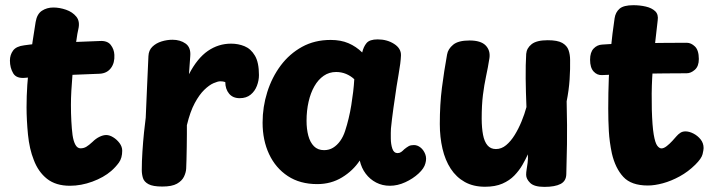

<svg xmlns="http://www.w3.org/2000/svg" viewBox="-20 -706 2754 739"><path d="M117.1 -621Q122.2 -652 141.3 -664.6Q160.4 -677.1 185.3 -677.1Q209.2 -677.1 234.2 -668.5Q259.1 -659.9 273.9 -641.7Q288.7 -623.4 281.3 -592.8Q277.3 -575.2 275.3 -559.1Q273.2 -543 269.2 -518Q266.4 -497.1 263.8 -470.7Q261.2 -444.2 258.7 -414.8Q256.2 -385.4 254.6 -356.3Q253 -327.1 253 -302.1Q253 -269.9 254.6 -240.1Q256.1 -210.3 259.2 -186.4Q262.7 -162.3 270.3 -148.7Q277.9 -135.1 290 -135.1Q302.4 -135.1 312.3 -141.1Q322.2 -147 336.2 -160Q348.9 -172.7 363 -179.5Q377.1 -186.3 388.8 -186.3Q401.6 -186.3 415.7 -177.6Q429.9 -168.9 440.2 -155.1Q450.4 -141.3 450.4 -125.9Q450.4 -97.8 437.6 -80.1Q424.7 -62.4 408.1 -48Q379.2 -23 335.7 -7Q292.2 9 249.2 9Q194.7 9 160.8 -17.9Q127 -44.8 109.9 -90.7Q101.6 -111.3 96 -135.9Q90.4 -160.6 87.7 -187.9Q85 -215.3 83.6 -242.3Q82.2 -269.3 82.2 -293Q82.2 -380 93.8 -464.6Q105.4 -549.1 117.1 -621ZM78.2 -406.6Q43.1 -402.8 30.7 -424.1Q18.2 -445.3 18.2 -473Q18.2 -494.7 30.2 -511.2Q42.1 -527.8 73.2 -531.6Q117.8 -538.1 168.9 -540.4Q220 -542.8 270.7 -544.5Q321.4 -546.2 364.2 -548.2Q393.1 -550 406.2 -533.2Q419.2 -516.4 420.2 -495Q422 -464.3 407.1 -444.2Q392.1 -424 364.2 -422.2Q321.4 -420.2 271.2 -418.5Q221 -416.8 170.9 -414.1Q120.8 -411.3 78.2 -406.6Z M551.3 -490Q552.3 -512.6 566.6 -526.3Q580.9 -540.1 602 -546.6Q623.1 -553 643.7 -553Q673.9 -553 694.5 -538.2Q715.1 -523.4 712.3 -490L707.3 -420.3Q739.3 -481.8 779.9 -509.9Q820.6 -538 869.6 -538Q896.9 -538 921.2 -528.1Q945.6 -518.1 961.1 -491.9Q976.7 -465.8 976.7 -417.1Q976.7 -396.2 968.8 -375.6Q961 -355 944.6 -341.6Q928.1 -328.1 902.6 -328.1Q876.1 -328.1 861.7 -345.6Q847.3 -363 847.1 -390.1Q838.8 -393.1 827.9 -393.1Q818.7 -393.1 802 -385.9Q785.3 -378.7 766.3 -360.3Q747.3 -342 729.6 -309.2Q711.8 -276.3 699.3 -224.1Q699.3 -212.6 699.3 -189.8Q699.3 -167.1 698.8 -140.8Q698.3 -114.4 697.8 -91.6Q697.3 -68.8 696.6 -57Q695.8 -42 688.1 -26Q680.4 -10 661.2 1Q642 12 604.7 12Q568.4 12 551.7 2.9Q534.9 -6.1 530.3 -20.6Q525.7 -35.1 525.7 -52Q525.7 -84.2 528.2 -122.7Q530.7 -161.1 534.3 -196.3Q537.9 -231.6 540.9 -253Q543.9 -312.3 546 -371.6Q548.1 -430.9 551.3 -490Z M990.7 -234Q990.7 -294.6 1008.7 -351.6Q1026.7 -408.7 1060.4 -453.8Q1094.2 -499 1142.6 -525.7Q1191 -552.3 1252.6 -552.3Q1291.9 -552.3 1321.2 -539.7Q1350.6 -527.1 1374.1 -504.1Q1379.1 -526.1 1390.9 -540.3Q1402.8 -554.4 1433.6 -554.4Q1469.9 -554.4 1497.1 -536.9Q1524.3 -519.3 1523.3 -492.4Q1522.3 -465.3 1514 -418.7Q1505.7 -372 1499.7 -327Q1497.7 -313 1494.4 -291Q1491.2 -269 1488.7 -247.5Q1486.2 -226 1484.7 -211Q1483.9 -195.9 1484.2 -173.2Q1484.4 -150.6 1490.2 -133.6Q1496 -116.7 1510 -116.7Q1517.9 -116.7 1523.8 -120.8Q1529.7 -124.9 1536.1 -131.6Q1545.8 -139.4 1553.3 -143.6Q1560.9 -147.7 1573.2 -147.7Q1586.6 -147.7 1598.5 -138.3Q1610.4 -128.9 1616.7 -112.8Q1623 -96.7 1617.3 -77.2Q1612.7 -58.2 1591.1 -38.2Q1569.4 -18.1 1539.9 -4.6Q1510.4 9 1480.6 9Q1451.8 9 1427.8 -3.4Q1403.9 -15.8 1387.6 -37.5Q1371.2 -59.2 1364.7 -88.1Q1338.6 -48.8 1296.3 -23.1Q1254.1 2.6 1201 2.6Q1134.7 2.6 1087.8 -28.3Q1040.9 -59.2 1015.8 -112.6Q990.7 -166 990.7 -234ZM1159.9 -241.1Q1159.9 -209.2 1166.7 -183.7Q1173.6 -158.1 1188.4 -143.1Q1203.2 -128.1 1227.3 -128.1Q1246.8 -128.1 1262.1 -137.5Q1277.4 -146.9 1289.3 -163.4Q1301.2 -180 1308.3 -202Q1316 -225.4 1321.9 -250.4Q1327.9 -275.3 1332.1 -301.2Q1336.3 -327.1 1339.3 -352.3Q1342.3 -377.4 1343.6 -401.1Q1329.7 -414.1 1311.9 -421.5Q1294.1 -428.9 1273.7 -428.9Q1247 -428.9 1225.9 -414.3Q1204.8 -399.7 1190.1 -374Q1175.4 -348.3 1167.7 -314.3Q1159.9 -280.2 1159.9 -241.1Z M1846.9 12.8Q1801.8 12.8 1768.9 -5.6Q1736.1 -24 1714.7 -56.8Q1693.3 -89.7 1683.1 -133.8Q1672.8 -178 1672.8 -228.6Q1672.8 -304.6 1681 -368.5Q1689.2 -432.4 1700.8 -496.4Q1704.3 -517.4 1724.1 -533.8Q1743.8 -550.2 1787.2 -550.2Q1830.6 -550.2 1849.2 -531.2Q1867.8 -512.1 1863.9 -482.8Q1858.2 -446.1 1850.9 -412.7Q1843.7 -379.2 1838.8 -340.6Q1834 -302 1834 -249.1Q1834.2 -213.2 1839.2 -187.1Q1844.2 -160.9 1856.3 -146.6Q1868.4 -132.3 1888.8 -132.3Q1910.1 -132.3 1928.1 -147.3Q1946 -162.2 1960.8 -186.1Q1975.6 -209.9 1987.3 -238.4Q1999.1 -266.9 2006.3 -293.8Q2003.9 -350 2003.3 -403.7Q2002.8 -457.4 2005.3 -498.6Q2007.1 -520.9 2026.4 -536.1Q2045.8 -551.2 2088.1 -551.2Q2126 -551.2 2144.2 -540.8Q2162.3 -530.3 2168.3 -513.1Q2174.3 -495.8 2174.3 -475.6Q2174.6 -459.3 2174.2 -440.2Q2173.8 -421 2172.4 -400.2Q2171 -379.4 2168.1 -358.1Q2165.2 -336.8 2161 -316Q2163.4 -216.3 2162.3 -151.4Q2161.2 -86.4 2159.7 -36.3Q2159.4 -9.4 2137.9 1.9Q2116.3 13.3 2075.3 13.3Q2036.1 13.3 2020.6 -2Q2005.1 -17.3 2005.1 -33.1Q2005.1 -42.9 2007 -54.1Q2008.9 -65.2 2010.8 -79.6Q2012.7 -93.9 2011.9 -112Q2003.1 -92.9 1990.8 -71.3Q1978.4 -49.8 1959.8 -30.5Q1941.2 -11.2 1913.7 0.8Q1886.1 12.8 1846.9 12.8Z M2345.6 -635.9Q2349.1 -659 2364.7 -672.5Q2380.3 -686 2417.8 -686Q2443 -686 2465.8 -680.7Q2488.6 -675.4 2501.8 -662.9Q2515 -650.4 2511.4 -627.1Q2505 -574.8 2499.1 -519.3Q2493.2 -463.8 2490.2 -405.4Q2487.2 -347 2488.8 -285Q2490.6 -220.7 2496.1 -188.4Q2501.6 -156.1 2509.6 -145.4Q2517.6 -134.8 2525.9 -134.8Q2534.9 -134.8 2546.2 -143.6Q2557.4 -152.3 2567.8 -163.7Q2578.2 -175.1 2584.2 -182.1Q2590.2 -189.1 2598.5 -194.7Q2606.8 -200.3 2618.4 -200.3Q2632.8 -200.3 2649 -192Q2665.2 -183.7 2676.7 -169.4Q2688.1 -155.1 2688.1 -136.1Q2688.1 -129.1 2684.2 -112.6Q2680.3 -96 2656 -72Q2629 -45.2 2596.2 -27.2Q2563.3 -9.2 2531.4 -0.6Q2499.4 8 2473.6 8Q2409.7 8 2379.1 -25.2Q2348.4 -58.3 2335.1 -115.4Q2325.8 -159.4 2323.4 -201.2Q2321.1 -243 2321.1 -288Q2321.1 -349 2323.3 -405.8Q2325.6 -462.6 2331.2 -519.5Q2336.8 -576.4 2345.6 -635.9ZM2297.4 -417Q2278.4 -416 2264.8 -430.8Q2251.2 -445.7 2251.2 -476.1Q2251.2 -504.8 2264.8 -519.1Q2278.4 -533.4 2297.4 -534.4Q2323.4 -536.4 2362.1 -537.9Q2400.7 -539.4 2445.3 -539.9Q2489.9 -540.4 2536 -540.9Q2582.1 -541.4 2623.1 -541.4Q2640.1 -541.4 2654.8 -527.1Q2669.6 -512.8 2669.8 -479Q2669.8 -450.9 2654.4 -437.4Q2639.1 -424 2623.1 -424Q2581.1 -424 2540.6 -423.5Q2500.1 -423 2460.3 -422.5Q2420.4 -422 2379.9 -420.5Q2339.4 -419 2297.4 -417Z"/></svg>

Font: Playpen Sans Arabic
Style: Regular
Weight: 400
Designer: Azza Alameddine, Laura Meseguer, Veronika Burian, José Scaglione
Foundry: TypeTogether
Version: Version 2.000